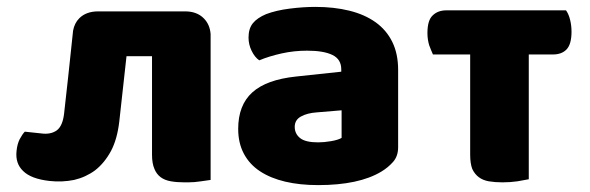

<svg xmlns="http://www.w3.org/2000/svg" viewBox="-20 -521 1711 557"><path d="M571 -468Q589 -450 591 -422V-413V1Q582 2 563 5Q544 8 526 8H515Q493 8 476 5Q458 2 446 -7Q434 -16 428 -31Q421 -47 421 -72V-358H347L326 -168Q320 -117 302 -83Q283 -48 256 -27Q229 -7 195 1Q160 8 124 4Q70 -2 47 -25Q24 -47 28 -83Q30 -103 37 -117Q45 -132 52 -139L99 -134Q127 -130 145 -143Q162 -156 166 -192L178 -300Q192 -432 192 -432Q196 -454 210 -468Q230 -488 265 -488H517Q551 -488 571 -468Z M903 -108Q920 -108 940.5 -111.5Q961 -115 971 -121V-201L899 -195Q871 -193 853 -183Q835 -173 835 -153Q835 -133 850.5 -120.5Q866 -108 903 -108ZM895 -501Q949 -501 993.5 -490Q1038 -479 1069.5 -456.5Q1101 -434 1118 -399.5Q1135 -365 1135 -318V-94Q1135 -68 1120.5 -51.5Q1106 -35 1086 -23Q1021 16 903 16Q850 16 807.5 6Q765 -4 734.5 -24Q704 -44 687.5 -75Q671 -106 671 -147Q671 -216 712 -253Q753 -290 839 -299L970 -313V-320Q970 -349 944.5 -361.5Q919 -374 871 -374Q833 -374 797 -366Q761 -358 732 -346Q719 -355 710 -373.5Q701 -392 701 -412Q701 -438 713.5 -453.5Q726 -469 752 -480Q781 -491 820.5 -496Q860 -501 895 -501Z M1622 -491Q1630 -480 1634 -463Q1638 -447 1638 -429Q1638 -392 1623 -377Q1609 -363 1584 -363H1514V-1Q1504 1 1481 5Q1460 8 1438 8Q1416 8 1398 5Q1381 2 1369 -7Q1357 -16 1350 -31Q1344 -47 1344 -72V-363H1236Q1231 -374 1225 -390Q1220 -407 1220 -425Q1220 -462 1235 -476Q1250 -491 1275 -491H1622Z"/></svg>

Font: Baloo Cyrillic
Style: Regular
Weight: 400
Designer: Ek Type, Denis Ignatov
Foundry: Ek Type
Version: Version 1.50 July 26, 2019